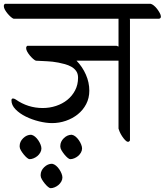

<svg xmlns="http://www.w3.org/2000/svg" viewBox="-49 -707 863 1006"><path d="M22 -609Q16 -611 7.5 -618.5Q-1 -626 -9 -635.5Q-17 -645 -23 -655.5Q-29 -666 -29 -675Q-29 -683 -23 -687H740Q747 -686 756.5 -678.5Q766 -671 774 -660.5Q782 -650 788 -639Q794 -628 794 -620Q794 -611 785 -609H631Q632 -607 632 -603V29Q628 36 622 36Q615 36 606.5 27Q598 18 590.5 6.5Q583 -5 578 -16.5Q573 -28 572 -33V-389H352Q383 -357 401 -316Q419 -275 419 -232Q419 -193 402.5 -161.5Q386 -130 358.5 -108Q331 -86 296 -74Q261 -62 224 -62Q193 -62 156 -71Q119 -80 86.5 -96Q54 -112 32.5 -134Q11 -156 11 -181Q11 -191 19 -191Q25 -191 33 -186Q97 -141 175 -141Q211 -141 244.5 -152Q278 -163 303.5 -183.5Q329 -204 344.5 -233.5Q360 -263 360 -300Q360 -321 350 -335Q340 -349 324.5 -357.5Q309 -366 291 -371Q273 -376 257 -379Q225 -385 198.5 -386Q172 -387 139 -389Q133 -391 124.5 -398.5Q116 -406 108 -415.5Q100 -425 94 -435.5Q88 -446 88 -455Q88 -463 94 -467H562L572 -463V-609ZM114 -1Q125 1 134.5 9Q144 17 151.5 28Q159 39 163.5 50.5Q168 62 168 71Q168 82 162 92.5Q156 103 147 110.5Q138 118 127 122.5Q116 127 106 127Q101 127 92.5 120Q84 113 75.5 102.5Q67 92 60.5 81Q54 70 54 61V58Q54 35 72.5 17Q91 -1 114 -1ZM327 -1Q338 1 347.5 9Q357 17 364.5 28Q372 39 376.5 50.5Q381 62 381 71Q381 82 375 92.5Q369 103 360 110.5Q351 118 340 122.5Q329 127 319 127Q314 127 305.5 120Q297 113 288.5 102.5Q280 92 273.5 81Q267 70 267 61V58Q267 35 285.5 17Q304 -1 327 -1ZM224 151Q235 153 244.5 161Q254 169 261.5 180Q269 191 273.5 202.5Q278 214 278 223Q278 234 272 244.5Q266 255 257 262.5Q248 270 237 274.5Q226 279 216 279Q211 279 202.5 272Q194 265 185.5 254.5Q177 244 170.5 233Q164 222 164 213V210Q164 187 182.5 169Q201 151 224 151Z"/></svg>

Font: Asar
Style: Regular
Weight: 400
Designer: Eben Sorkin
Foundry: Eben Sorkin, Pria Ravichandran
Version: Version 1.003; ttfautohint (v1.3) -l 8 -r 50 -G 0 -x 0 -H 45